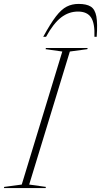

<svg xmlns="http://www.w3.org/2000/svg" viewBox="-63 -960 516 980"><path d="M255 -697 169.5 -709 171.5 -715H384.5L382.5 -709L293.5 -697L86 -18L171.5 -6L169.5 0H-43L-41.5 -6L48 -18ZM335 -901Q288 -901 248.8 -870.8Q209.5 -840.5 172 -772H157.5Q194.5 -840 222.5 -876.2Q250.5 -912.5 277.5 -926.2Q304.5 -940 338 -940Q379 -940 400.5 -926.2Q422 -912.5 428.8 -876.2Q435.5 -840 430.5 -772H419Q421.5 -841.5 401.5 -871.2Q381.5 -901 335 -901Z"/></svg>

Font: Newsreader Display ExtraLight
Style: Italic
Weight: 275
Italic angle: -17°
Designer: Hugues Gentile
Foundry: Production Type
Version: Version 1.002